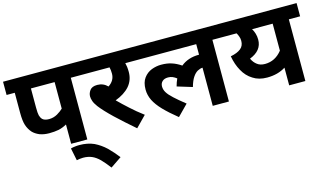

<svg xmlns="http://www.w3.org/2000/svg" viewBox="-98 -947 2634 1540"><g transform="rotate(-15 1219.0 -177.0)"><path d="M533.2 -512.2V0H398.9V-160.2Q364.3 -141.1 331.1 -133.8Q295.9 -127 252 -127Q207.5 -127 171.9 -140.6Q137.7 -155.3 117.2 -176.8Q92.8 -204.1 80.1 -241.2Q67.9 -277.3 67.9 -345.2V-512.2H0V-622.1H627V-512.2ZM398.9 -512.2H202.1V-353Q202.1 -306.6 207 -287.6Q212.4 -267.6 225.1 -253.9Q242.2 -236.8 279.8 -236.8Q316.9 -236.8 349.6 -255.4Q380.9 -273.9 398.9 -292Z M387.7 36.1Q404.8 30.8 422.9 29.3Q439 26.9 459 26.9Q527.3 26.9 580.6 50.8Q631.3 75.7 673.3 115.2Q717.3 158.7 753.9 206.1L662.6 268.1Q626.5 220.7 596.7 190.4Q566.4 160.6 535.6 147Q502.9 132.8 461.9 132.8Q449.7 132.8 433.1 134.8Q428.2 135.7 419.9 137.2Q411.6 138.7 408.7 139.2Z M1029.8 -71.8 942.9 17.1Q855 -58.6 784.7 -125Q714.4 -192.4 679.7 -237.8Q656.7 -269 650.9 -289.1Q643.6 -309.6 643.6 -327.1Q643.6 -353.5 661.1 -377.4Q678.7 -401.9 722.7 -401.9Q772.5 -401.9 807.6 -366.2Q860.8 -401.4 860.8 -459Q860.8 -488.3 855 -512.2H612.8V-622.1H1065.9V-512.2H985.8Q990.2 -495.1 992.2 -479.5Q994.6 -459 994.6 -437Q994.6 -369.1 952.6 -320.3Q910.2 -272.5 834 -244.1Q875.5 -202.6 923.8 -159.2Q969.7 -116.7 1029.8 -71.8Z M1050.8 -512.2V-622.1H1802.7V-512.2H1709V0H1574.7V-316.9Q1555.7 -316.4 1533.2 -304.7Q1511.2 -292.5 1492.7 -264.6Q1474.1 -237.3 1460 -187L1335 -225.1Q1343.8 -258.8 1356.9 -286.1Q1341.3 -298.3 1324.2 -305.7Q1307.6 -313 1286.6 -313Q1255.9 -313 1238.8 -296.9Q1221.7 -280.8 1221.7 -254.9Q1221.7 -228.5 1236.8 -204.1Q1252.9 -178.2 1286.1 -148.4Q1317.9 -118.7 1377 -71.8L1289.6 17.1Q1219.7 -39.1 1175.3 -85.4Q1130.9 -131.8 1109.4 -174.8Q1087.9 -218.8 1087.9 -265.1Q1087.9 -325.2 1114.3 -360.4Q1140.1 -395.5 1180.2 -411.1Q1219.7 -425.8 1258.8 -425.8Q1310.1 -425.8 1346.7 -413.1Q1382.8 -401.9 1422.9 -375Q1483.4 -424.8 1572.8 -424.8H1574.7V-512.2Z M2437.5 -622.1V-512.2H2343.8V0H2209.5V-147Q2146 -106 2055.7 -106Q1986.8 -106 1939 -137.7Q1889.6 -168 1859.9 -222.7Q1830.1 -274.9 1817.4 -346.2Q1874 -356.9 1902.8 -380.9Q1930.7 -403.3 1930.7 -444.8Q1930.7 -464.8 1924.3 -481Q1918 -499 1909.7 -512.2H1788.6V-622.1ZM1961.4 -288.1Q1977.5 -253.4 2003.4 -234.9Q2028.3 -215.8 2067.4 -215.8Q2152.3 -215.8 2209.5 -288.1V-512.2H2038.6Q2051.3 -490.7 2057.6 -468.8Q2064.5 -445.8 2064.5 -418.9Q2064.5 -328.1 1961.4 -288.1Z"/></g></svg>

Font: Droid Sans Thai
Style: Bold
Weight: 700
Designer: Steve Matteson
Foundry: Ascender Corporation
Version: Version 1.00